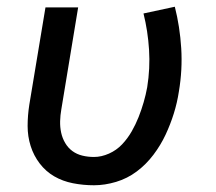

<svg xmlns="http://www.w3.org/2000/svg" viewBox="-20 -542 640 570"><path d="M259 8Q227 8 196.5 2Q166 -4 141 -18.5Q116 -33 98 -56.5Q80 -80 71 -108.5Q62 -137 62 -168Q62 -199 67 -231L115 -520H212L162 -217Q159 -200 158.5 -182.5Q158 -165 161.5 -148.5Q165 -132 173.5 -117.5Q182 -103 195 -93.5Q208 -84 224.5 -80Q241 -76 259 -76Q281 -76 303.5 -86Q326 -96 342.5 -113.5Q359 -131 371 -152Q383 -173 391.5 -194.5Q400 -216 406.5 -238.5Q413 -261 417 -283Q426 -339 422.5 -394.5Q419 -450 406 -502L499 -522Q514 -463 518 -399Q522 -335 511 -270Q506 -237 496 -205Q486 -173 471.5 -142Q457 -111 435.5 -82.5Q414 -54 386 -33Q358 -12 324.5 -2Q291 8 259 8Z"/></svg>

Font: Iosevka Aile Medium Oblique
Style: Regular
Weight: 500
Italic angle: -9°
Designer: Belleve Invis
Foundry: Belleve Invis
Version: Version 31.1.0; ttfautohint (v1.8.4)